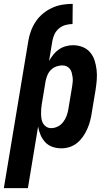

<svg xmlns="http://www.w3.org/2000/svg" viewBox="-54 -763 574 998"><path d="M93 -549Q97 -575 106.5 -601Q116 -627 131.5 -650.5Q147 -674 169.5 -692.5Q192 -711 217.5 -722.5Q243 -734 270 -738.5Q297 -743 324 -743L323 -638Q305 -638 286.5 -633Q268 -628 252.5 -615Q237 -602 229 -584.5Q221 -567 218 -549ZM-34 215 93 -549H218L201 -446Q211 -464 223.5 -479.5Q236 -495 252 -506Q268 -517 287 -522.5Q306 -528 325 -528Q351 -528 374.5 -519Q398 -510 414 -491.5Q430 -473 437.5 -449.5Q445 -426 448 -400.5Q451 -375 449 -349Q447 -323 443 -297L423 -177Q420 -156 414.5 -135Q409 -114 400 -93.5Q391 -73 378 -54Q365 -35 347.5 -20.5Q330 -6 308.5 1Q287 8 266 8Q241 8 219 0.5Q197 -7 181.5 -23.5Q166 -40 157 -61Q148 -82 144 -105L91 215ZM212 -97Q229 -97 245.5 -105Q262 -113 273.5 -127.5Q285 -142 291.5 -159Q298 -176 301 -194L321 -314Q323 -326 324 -338Q325 -350 323.5 -361.5Q322 -373 319 -384.5Q316 -396 309.5 -404.5Q303 -413 293 -418Q283 -423 270 -423Q255 -423 239 -417.5Q223 -412 211 -400Q199 -388 192.5 -372.5Q186 -357 183 -341L163 -221Q161 -208 160 -195Q159 -182 159.5 -169Q160 -156 162 -143.5Q164 -131 170.5 -120.5Q177 -110 187.5 -103.5Q198 -97 212 -97Z"/></svg>

Font: Iosevka Term Curly XBd Obl
Style: Regular
Weight: 800
Italic angle: -9°
Designer: Belleve Invis
Foundry: Belleve Invis
Version: Version 32.3.0